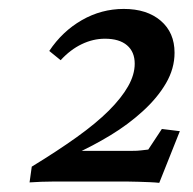

<svg xmlns="http://www.w3.org/2000/svg" viewBox="-20 -599 431 428"><path d="M50.8 -227.5Q108.4 -262.7 151.4 -293.5Q194.3 -324.2 222.7 -352.5Q251 -380.9 265.6 -406.7Q280.3 -432.6 280.3 -457Q280.3 -483.4 263.2 -498Q246.1 -512.7 213.9 -512.7Q187.5 -512.7 162.1 -500.5Q136.7 -488.3 115.2 -464.8L89.8 -485.4Q119.1 -529.3 162.6 -554.2Q206.1 -579.1 255.9 -579.1Q307.6 -579.1 338.4 -552.7Q369.1 -526.4 369.1 -481.4Q369.1 -446.3 350.1 -413.6Q331.1 -380.9 298.3 -351.1Q265.6 -321.3 226.1 -297.4Q186.5 -273.4 145.5 -254.9L139.6 -262.7H273.4Q287.1 -262.7 293.9 -263.7Q300.8 -264.6 310.5 -265.6L340.8 -311.5L380.9 -306.6L335 -191.4Q326.2 -192.4 314 -192.9Q301.8 -193.4 289.1 -193.8Q276.4 -194.3 265.1 -194.3Q253.9 -194.3 246.1 -194.3H97.7Q85 -194.3 72.3 -193.8Q59.6 -193.4 45.9 -192.4Z"/></svg>

Font: Crimson Pro Medium
Style: Italic
Weight: 500
Italic angle: -12°
Designer: Jacques Le Bailly
Foundry: Baron von Fonthausen
Version: Version 1.003